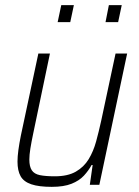

<svg xmlns="http://www.w3.org/2000/svg" viewBox="-20 -718 539 746"><path d="M181 8Q131 8 101.5 -2Q72 -12 60 -33.5Q48 -55 48 -90Q48 -110 51.5 -135.5Q55 -161 61 -191L129 -510H174L109 -199Q102 -166 98 -141Q94 -116 94 -98Q94 -71 103.5 -56.5Q113 -42 135 -37.5Q157 -33 193 -33Q243 -33 274.5 -51Q306 -69 324.5 -99.5Q343 -130 353.5 -168.5Q364 -207 373 -248L429 -510H474L366 0H329L340 -77H336Q324 -55 306 -35.5Q288 -16 258 -4Q228 8 181 8ZM390 -632 403 -698H453L439 -632ZM204 -632 218 -698H267L253 -632Z"/></svg>

Font: Saira SemiCondensed ExtraLight
Style: Italic
Weight: 250
Width: 4
Italic angle: -12°
Designer: Hector Gatti with collaboration of the Omnibus-Type team
Foundry: Omnibus-Type
Version: Version 1.101